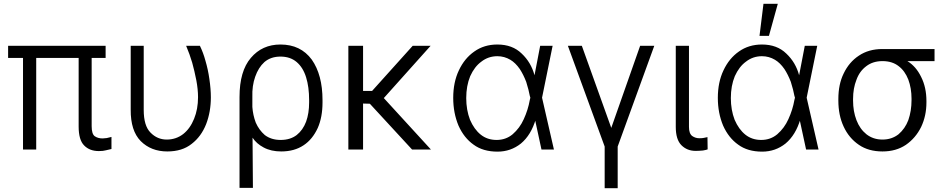

<svg xmlns="http://www.w3.org/2000/svg" viewBox="-20 -791 5028 1018"><path d="M466 -484V-122Q466 -81 482 -69Q499 -57 524 -57Q532 -57 546 -59L571 -65V-1Q561 2 541 6Q528 10 504 10Q455 10 426 -20Q397 -49 397 -120V-484H172V2H102V-484H23V-548H540V-484Z M778 -88Q814 -51 864 -51Q913 -51 951 -80Q988 -109 1009 -161Q1030 -212 1030 -276Q1030 -317 1021 -365Q1011 -416 999 -459Q986 -503 967 -548H1040Q1058 -511 1069 -470Q1083 -423 1090 -373Q1098 -319 1098 -275Q1098 -198 1073 -133Q1047 -67 996 -28Q946 12 867 12Q781 12 726 -43Q672 -98 673 -210V-548H742V-208Q742 -124 778 -88Z M1310 -484Q1370 -555 1467 -555Q1574 -555 1633 -475Q1690 -394 1690 -260V-248Q1690 -170 1665 -113Q1637 -52 1590 -21Q1541 12 1471 12Q1417 12 1378 -9Q1340 -29 1319 -61L1321 205H1250V-277Q1250 -414 1310 -484ZM1336 -141Q1353 -102 1384 -75Q1418 -49 1468 -49Q1519 -49 1553 -75Q1586 -101 1603 -146Q1619 -190 1619 -248V-260Q1619 -330 1603 -381Q1587 -433 1553 -462Q1519 -491 1467 -491Q1416 -491 1382 -462Q1350 -433 1333 -384Q1316 -336 1318 -277V-224Q1321 -181 1336 -141Z M1953 -309 2168 -548H2263L2015 -271L2265 2H2165L1941 -241L1905 -242V2H1827V-548H1905V-309Z M2491 -24Q2440 -60 2411 -125Q2383 -192 2383 -272Q2383 -355 2413 -418Q2443 -482 2495 -518Q2547 -555 2617 -555Q2697 -555 2746 -507Q2796 -460 2814 -392L2844 -548H2910L2854 -273L2917 2H2851L2816 -160H2821Q2796 -75 2742 -30Q2688 13 2618 13Q2541 13 2491 -24ZM2770 -357Q2755 -396 2736 -425Q2713 -458 2686 -474Q2654 -493 2617 -493Q2569 -493 2532 -464Q2496 -438 2473 -387Q2452 -336 2452 -271Q2452 -208 2472 -156Q2494 -105 2529 -77Q2564 -49 2613 -49Q2662 -49 2698 -79Q2736 -112 2757 -159Q2780 -209 2789 -261L2792 -273L2789 -283Q2784 -312 2770 -357Z M3221 -113 3374 -548H3449L3255 -14V207H3186V-14L2991 -548H3065Z M3650 -70Q3667 -58 3688 -58Q3704 -58 3712 -60L3731 -64L3732 1Q3725 4 3707 7Q3685 9 3668 9Q3623 9 3593 -21Q3563 -51 3563 -118V-548H3633V-118Q3633 -83 3650 -70Z M3894 -24Q3843 -60 3814 -125Q3786 -192 3786 -272Q3786 -355 3816 -418Q3846 -482 3898 -518Q3950 -555 4020 -555Q4100 -555 4149 -507Q4199 -460 4217 -392L4247 -548H4313L4257 -273L4320 2H4254L4219 -160H4224Q4199 -75 4145 -30Q4091 13 4021 13Q3944 13 3894 -24ZM4173 -357Q4158 -396 4139 -425Q4116 -458 4089 -474Q4057 -493 4020 -493Q3972 -493 3935 -464Q3899 -438 3876 -387Q3855 -336 3855 -271Q3855 -208 3875 -156Q3897 -105 3932 -77Q3967 -49 4016 -49Q4065 -49 4101 -79Q4139 -112 4160 -159Q4183 -209 4192 -261L4195 -273L4192 -283Q4187 -312 4173 -357ZM4104 -771 4057 -601H4007L4028 -771Z M4453 -401Q4482 -462 4534 -496Q4586 -531 4658 -531H4935V-467H4791Q4837 -439 4864 -383Q4892 -328 4892 -255V-248Q4892 -177 4864 -118Q4835 -59 4783 -23Q4731 12 4659 12Q4585 12 4534 -23Q4481 -59 4453 -120Q4425 -180 4425 -258V-266Q4425 -344 4453 -401ZM4521 -154Q4539 -107 4574 -79Q4610 -51 4659 -51Q4708 -51 4744 -79Q4779 -109 4796 -154Q4813 -203 4813 -260V-268Q4813 -323 4796 -369Q4778 -415 4745 -440Q4711 -467 4659 -467Q4608 -467 4573 -440Q4537 -413 4521 -368Q4503 -323 4503 -266V-258Q4503 -201 4521 -154Z"/></svg>

Font: Sinter Normal
Style: Regular
Weight: 350
Foundry: Adobe & rsms
Version: Version 1.000